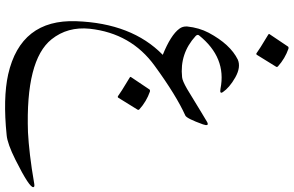

<svg xmlns="http://www.w3.org/2000/svg" viewBox="-222 -479 1170 765"><g transform="rotate(90 362.5 -96.0)"><path d="M217 -459Q247 -472 288 -449Q309 -437 323.5 -424.5Q338 -412 346 -400Q356 -386 333 -390Q209 -415 120 -304Q116 -298 123 -291Q193 -227 287 -237Q301 -238 334 -257Q393 -293 426 -313Q459 -333 466 -337Q484 -346 475 -320Q452 -256 440 -250Q400 -232 350.5 -201.5Q301 -171 242 -128Q112 -34 94 131Q85 219 136 283Q219 387 507 377Q546 375 597.5 369Q649 363 712 352Q724 350 725 355Q730 370 616 427Q552 459 518 462Q371 477 276 456Q56 406 64 185Q72 -37 198 -160Q119 -192 94 -226Q84 -239 85 -257Q90 -305 110 -343Q156 -429 217 -459ZM165 -659Q167 -662 173 -661Q213 -647 244 -619Q248 -615 245 -611L198 -535Q195 -530 188 -536Q184 -539 167 -550Q150 -561 118 -580Q113 -583 116 -586ZM336 -107Q338 -110 344 -109Q384 -95 415 -67Q419 -63 416 -59L369 17Q366 22 359 16Q355 13 338 2Q321 -9 289 -28Q284 -31 287 -34Z"/></g></svg>

Font: Amiri
Style: Regular
Weight: 400
Designer: Khaled Hosny
Version: Version 0.114